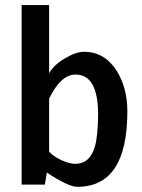

<svg xmlns="http://www.w3.org/2000/svg" viewBox="-20 -720 555 750"><path d="M163.1 -45.9 155.3 1H64.5V-700.2H171.9V-433.6Q190.4 -467.8 237.3 -494.1Q279.3 -518.6 309.6 -517.6Q388.7 -517.6 436.5 -442.4Q477.5 -375 477.5 -285.2Q477.5 9.8 282.2 9.8Q247.1 9.8 163.1 -45.9ZM171.9 -335V-127.9Q186.5 -110.4 218.3 -95.2Q250 -80.1 274.4 -80.1Q331.1 -80.1 350.6 -147.5Q362.3 -187.5 363.3 -271.5Q363.3 -429.7 274.4 -428.7Q217.8 -428.7 171.9 -335Z"/></svg>

Font: Puritan
Style: Bold
Weight: 700
Version: 2.1